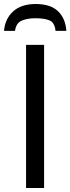

<svg xmlns="http://www.w3.org/2000/svg" viewBox="-33 -938 351 958"><path d="M97 0V-714H187V0ZM145 -918Q219 -918 256.5 -882Q294 -846 298 -784H244Q240 -825 214.5 -836Q189 -847 143 -847Q104 -847 75.5 -835Q47 -823 42 -784H-13Q-8 -844 32.5 -881Q73 -918 145 -918Z"/></svg>

Font: Noto IKEA Latin
Style: Regular
Weight: 400
Designer: Monotype Design Team
Foundry: Monotype Imaging Inc.
Version: Version 1.0